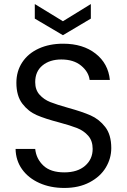

<svg xmlns="http://www.w3.org/2000/svg" viewBox="-20 -922 627 949"><path d="M298 7Q229 7 174.5 -17.5Q120 -42 89 -85.5Q58 -129 57 -186H154Q159 -137 194.5 -103.5Q230 -70 298 -70Q363 -70 400.5 -102.5Q438 -135 438 -186Q438 -226 416 -251Q394 -276 361 -289Q328 -302 272 -317Q203 -335 161.5 -353Q120 -371 90.5 -409.5Q61 -448 61 -513Q61 -570 90 -614Q119 -658 171.5 -682Q224 -706 292 -706Q390 -706 452.5 -657Q515 -608 523 -527H423Q418 -567 381 -597.5Q344 -628 283 -628Q226 -628 190 -598.5Q154 -569 154 -516Q154 -478 175.5 -454Q197 -430 228.5 -417.5Q260 -405 317 -389Q386 -370 428 -351.5Q470 -333 500 -294.5Q530 -256 530 -190Q530 -139 503 -94Q476 -49 423 -21Q370 7 298 7ZM429 -830 291 -748 152 -830V-902L291 -817L429 -902Z"/></svg>

Font: MSTAGE
Style: Regular
Weight: 400
Designer: Ninad Kale (Devanagari), Jonny Pinhorn (Latin)
Foundry: Indian Type Foundry
Version: 4.004